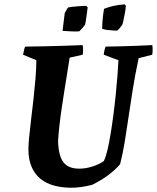

<svg xmlns="http://www.w3.org/2000/svg" viewBox="-20 -868 735 900"><path d="M315 12Q271.5 12 234.8 2.3Q198 -7.4 171.1 -28.6Q144.2 -49.9 128.7 -84.5Q113.2 -119.2 113.2 -168.6Q113.2 -189 116.7 -225.8Q120.2 -262.5 125.9 -309Q131.7 -355.4 137.2 -405.3Q142.7 -455.2 146.5 -501.9Q150.3 -548.7 150.4 -585.7L88.2 -611.5Q90.2 -621.5 92 -630.5Q93.7 -639.5 97.7 -649.5Q143.4 -650 187.9 -651Q232.4 -652 277.3 -653.3Q322.3 -654.6 367.5 -656.6Q369.5 -645.6 369.5 -634.3Q369.5 -623 367.5 -611.5L306.5 -597.8Q302.1 -568.9 295.9 -530.9Q289.7 -493 283 -450.6Q276.3 -408.3 269.8 -364.8Q263.3 -321.3 258.7 -280.4Q254.2 -239.6 252.1 -206Q253.7 -162 263.6 -133.4Q273.6 -104.8 295 -91.1Q316.3 -77.4 350.9 -77.4Q383.5 -77.4 415.6 -88.3Q447.7 -99.2 466.6 -113Q475.7 -131.2 483.6 -164.1Q491.4 -197 498.4 -239.5Q505.4 -282.1 511.6 -329.6Q517.8 -377.1 522.5 -424Q527.2 -470.8 530.5 -512.7Q533.7 -554.6 535.2 -585.6L466.2 -611.5Q467.2 -621.5 469.2 -630.5Q471.2 -639.5 475.2 -649.5Q511.9 -650 548.2 -651Q584.6 -652 621.2 -653.3Q657.9 -654.6 694 -656.6Q695.5 -645.6 695.5 -634.3Q695.5 -623 693.5 -611.5L630 -595.3Q613.4 -517.9 602.2 -448.2Q591 -378.6 582.1 -316.4Q573.2 -254.2 564.2 -200Q555.2 -145.9 542.9 -98.3Q519.3 -70.6 485.2 -45.5Q451 -20.5 411.5 -1.5Q387.9 4.5 362.5 8.3Q337.1 12 315 12ZM273.1 -723.3 283.4 -806.2Q286.3 -812.6 290.6 -820Q294.8 -827.5 299.2 -832.8Q306.1 -834.8 320.9 -836.3Q335.7 -837.8 353.1 -839.2Q370.6 -840.7 384 -840.7L391 -833.7Q390 -824.2 387.5 -806.8Q385.1 -789.3 382.8 -773.6Q380.6 -757.9 379.2 -753.5Q375.7 -747.6 366.5 -736.9Q357.4 -726.3 352 -721.4Q338.7 -719.5 315.8 -720.9Q292.9 -722.2 273.1 -723.3ZM458.9 -732.8Q458.9 -755.4 461.6 -782Q464.3 -808.6 467.8 -826.6Q489.3 -835.4 514.2 -840.8Q539.1 -846.1 564.4 -847.6L570 -841Q568.9 -823.8 565.2 -805.1Q561.5 -786.4 558.5 -772.4Q555.6 -758.4 554.1 -754Q552.6 -751 547.7 -744.3Q542.8 -737.7 537.4 -731.8Q532 -726 529.4 -724.4Q522.5 -724.4 509 -725.1Q495.4 -725.9 481.6 -727.8Q467.8 -729.8 458.9 -732.8Z"/></svg>

Font: Labrada
Style: Italic
Weight: 400
Italic angle: -7°
Designer: Mercedes Jáuregui
Foundry: Omnibus-Type Team
Version: Version 1.000